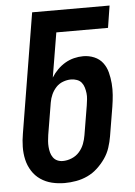

<svg xmlns="http://www.w3.org/2000/svg" viewBox="-53 -776 581 825"><g transform="rotate(-5 237.5 -363.5)"><path d="M193 8Q164 8 137.5 1.5Q111 -5 89 -20Q67 -35 52.5 -58Q38 -81 32 -107.5Q26 -134 26.5 -162.5Q27 -191 32 -219L117 -735H451L436 -640H213L181 -448Q192 -466 207.5 -481.5Q223 -497 241 -507.5Q259 -518 279 -523Q299 -528 319 -528Q344 -528 366.5 -518.5Q389 -509 403 -490.5Q417 -472 423 -448.5Q429 -425 431 -400.5Q433 -376 431 -351Q429 -326 425 -301L404 -175Q400 -151 392 -126.5Q384 -102 369 -80.5Q354 -59 334.5 -41Q315 -23 291.5 -12Q268 -1 242.5 3.5Q217 8 193 8ZM193 -87Q212 -87 231.5 -95Q251 -103 264.5 -118.5Q278 -134 285 -152.5Q292 -171 295 -190L316 -316Q318 -329 319.5 -342.5Q321 -356 319.5 -368.5Q318 -381 314.5 -393Q311 -405 303.5 -414.5Q296 -424 283.5 -428.5Q271 -433 258 -433Q241 -433 223.5 -426.5Q206 -420 193.5 -406.5Q181 -393 173.5 -376.5Q166 -360 163 -342L140 -204Q138 -191 137 -178Q136 -165 137 -152.5Q138 -140 141 -128.5Q144 -117 151 -107Q158 -97 169 -92Q180 -87 193 -87Z"/></g></svg>

Font: Iosevka QP
Style: Bold Italic
Weight: 700
Italic angle: -9°
Designer: Belleve Invis
Foundry: Belleve Invis
Version: Version 20.0.0; ttfautohint (v1.8.4)